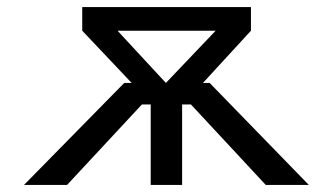

<svg xmlns="http://www.w3.org/2000/svg" viewBox="-20 -524 943 544"><path d="M48 0H170L382 -228H407V0H496V-228H521L733 0H855L574 -289H555L691 -437V-504H213V-437L353 -289H332ZM313 -437H591L450 -289Z"/></svg>

Font: Hibana 45 SubMedium
Style: Regular
Weight: 500
Width: 6
Designer: pygmalion
Foundry: ybstudio
Version: Version 2021.007;FEAKit 1.0